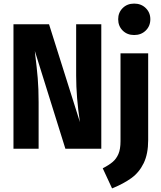

<svg xmlns="http://www.w3.org/2000/svg" viewBox="-20 -828 897 1069"><path d="M544 0H344L174 -544Q176 -532 176 -524Q185 -452 190 -393.5Q195 -335 195 -259V0H55V-693H253L425 -148Q404 -286 404 -407V-693H544ZM805 -48Q805 29 780 80.5Q755 132 711.5 163.5Q668 195 604 221L552 109Q587 91 607.5 73.5Q628 56 639.5 29Q651 2 651 -42V-531H805ZM817 -721Q817 -683 791.5 -658Q766 -633 727 -633Q688 -633 663 -658Q638 -683 638 -721Q638 -758 663 -783Q688 -808 727 -808Q766 -808 791.5 -783Q817 -758 817 -721Z"/></svg>

Font: Fira Sans Condensed
Style: Bold
Weight: 700
Width: 3
Designer: bBox Type GmbH & Carrois Corporate GbR & Edenspiekermann AG
Foundry: bBox Type GmbH & Carrois Corporate GbR & Edenspiekermann AG
Version: Version 4.301